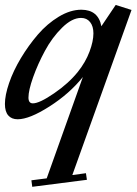

<svg xmlns="http://www.w3.org/2000/svg" viewBox="-25 -464 544 765"><path d="M45.4 11.2Q21 11.2 7.8 -4.2Q-5.4 -19.5 -5.4 -49.8Q-5.4 -84.5 11.2 -133.1Q27.8 -181.6 58.1 -232.2Q88.4 -282.7 125.7 -326.2Q163.1 -369.6 209.2 -397.5Q255.4 -425.3 299.3 -425.3Q366.7 -424.8 378.9 -359.4L436 -444.3L499 -424.3L263.2 233.4L317.4 226.1L321.3 252.4L103.5 280.3L100.1 254.4L161.1 246.6L305.2 -157.2Q252 -90.8 172.1 -39.8Q92.3 11.2 45.4 11.2ZM106 -52.2Q132.3 -52.2 190.7 -92.3Q249 -132.3 285.6 -178.2Q315.9 -216.3 331.5 -257.8Q347.2 -299.3 347.2 -331.1Q347.2 -359.4 334 -376Q320.8 -392.6 297.9 -392.6Q261.7 -392.6 222.2 -353.5Q182.6 -314.5 154.1 -261.5Q125.5 -208.5 106.9 -156.2Q88.4 -104 88.4 -75.2Q88.4 -52.2 106 -52.2Z"/></svg>

Font: Elstob 18pt SemiBold
Style: Italic
Weight: 600
Italic angle: -20°
Designer: Peter S. Baker
Version: Version 1.015